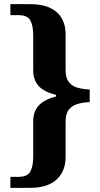

<svg xmlns="http://www.w3.org/2000/svg" viewBox="-20 -780 482 925"><path d="M30 125V72H69Q112 72 126 46.5Q140 21 140 -26V-197Q140 -242 166.5 -271.5Q193 -301 250 -315V-323Q192 -337 166 -366Q140 -395 140 -440V-610Q140 -657 126 -682Q112 -707 69 -707H30V-760H125Q209 -760 252.5 -722Q296 -684 296 -614V-442Q296 -405 311.5 -385Q327 -365 353.5 -357.5Q380 -350 412 -349V-288Q380 -287 353.5 -279Q327 -271 311.5 -251.5Q296 -232 296 -194V-23Q296 45 252.5 85Q209 125 125 125Z"/></svg>

Font: Noto Serif Tamil
Style: Bold
Weight: 700
Designer: Indian Type Foundry, Tom Grace, and the Monotype Design Team
Foundry: Monotype Imaging Inc.
Version: Version 2.003